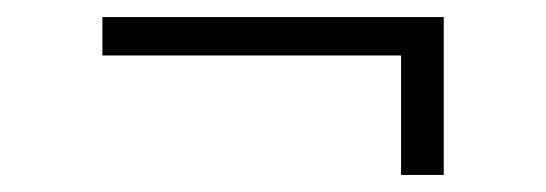

<svg xmlns="http://www.w3.org/2000/svg" viewBox="-20 -399 640 225"><path d="M450 -194V-334H100V-379H500V-194Z"/></svg>

Font: Pitagon Sans Mono Thin
Style: Regular
Weight: 100
Monospace: yes
Designer: Travis Tran
Foundry: Pitagon
Version: Version 1.001; ttfautohint (v1.8.4.7-5d5b);gftools[0.9.26]